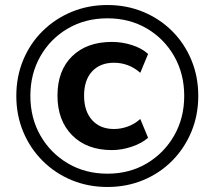

<svg xmlns="http://www.w3.org/2000/svg" viewBox="-20 -735 855 765"><path d="M408 10Q331 10 265 -17.5Q199 -45 149.5 -94.5Q100 -144 72.5 -210Q45 -276 45 -353Q45 -430 72.5 -496Q100 -562 149.5 -611Q199 -660 265 -687.5Q331 -715 408 -715Q485 -715 551 -687.5Q617 -660 666 -611Q715 -562 742.5 -496Q770 -430 770 -353Q770 -276 742.5 -210Q715 -144 666 -94.5Q617 -45 551 -17.5Q485 10 408 10ZM408 -43Q496 -43 565 -84Q634 -125 674 -195Q714 -265 714 -353Q714 -441 674 -511Q634 -581 565 -621.5Q496 -662 408 -662Q320 -662 250.5 -621.5Q181 -581 141 -511Q101 -441 101 -353Q101 -265 141 -195Q181 -125 250.5 -84Q320 -43 408 -43ZM426 -137Q326 -137 267.5 -196Q209 -255 209 -354Q209 -454 267.5 -511Q326 -568 426 -568Q466 -568 505.5 -555.5Q545 -543 570 -520L539 -445Q493 -485 434 -485Q379 -485 347 -450.5Q315 -416 315 -354Q315 -292 347 -256.5Q379 -221 434 -221Q462 -221 489.5 -231Q517 -241 539 -261L570 -186Q545 -164 505 -150.5Q465 -137 426 -137Z"/></svg>

Font: MulishBold
Style: Bold
Weight: 700
Designer: Vernon Adams
Foundry: Vernon Adams
Version: Version 3.602; ttfautohint (v1.8.3)